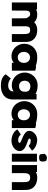

<svg xmlns="http://www.w3.org/2000/svg" viewBox="1640 -2487 1100 4420"><g transform="rotate(90 2190.0 -277.0)"><path d="M37 0H223L224 -332C227 -395 257 -422 313 -422C366 -422 401 -328 401 -328L402 0H585L584 -329C589 -395 617 -422 673 -422C729 -421 757 -394 762 -331C764 -310 765 -290 765 -267V0H946V-312C946 -327 945 -342 944 -355C937 -493 831 -585 673 -584C602 -584 547 -569 493 -514C445 -568 384 -584 313 -584C266 -584 230 -575 197 -558V-579H37Z M987 -287C987 -136 1098 -4 1250 8C1324 13 1381 -8 1426 -44V0H1607V-539L1600 -541C1580 -547 1557 -552 1534 -556H1533C1522 -557 1513 -555 1495 -552C1434 -576 1347 -585 1288 -584C1274 -584 1261 -583 1250 -582C1099 -570 987 -438 987 -287ZM1175 -277C1175 -363 1229 -418 1302 -418C1374 -417 1428 -363 1428 -277V-274C1427 -190 1376 -136 1302 -136C1226 -136 1175 -190 1175 -277Z M1650 -296C1650 -143 1765 -8 1919 0C1930 1 1943 1 1954 1C2004 -1 2047 -12 2087 -40C2086 -31 2085 -21 2083 -13V-12C2073 57 2012 84 1957 85C1887 87 1829 61 1792 29L1785 23L1690 141L1694 148C1750 233 1859 253 1956 253C2123 252 2270 173 2270 -26V-569H2142V-559V-543C2091 -577 2029 -590 1969 -592H1920H1919C1766 -582 1650 -449 1650 -296ZM1838 -296C1838 -376 1892 -426 1965 -426C2043 -426 2081 -389 2090 -342C2091 -338 2091 -333 2091 -328V-292C2091 -279 2090 -270 2088 -257C2074 -200 2027 -165 1965 -165C1889 -165 1838 -216 1838 -296Z M2308 -287C2308 -136 2419 -4 2571 8C2645 13 2702 -8 2747 -44V0H2928V-539L2921 -541C2901 -547 2878 -552 2855 -556H2854C2843 -557 2834 -555 2816 -552C2755 -576 2668 -585 2609 -584C2595 -584 2582 -583 2571 -582C2420 -570 2308 -438 2308 -287ZM2496 -277C2496 -363 2550 -418 2623 -418C2695 -417 2749 -363 2749 -277V-274C2748 -190 2697 -136 2623 -136C2547 -136 2496 -190 2496 -277Z M2960 -128 2964 -120C3009 -36 3119 9 3219 9C3343 9 3458 -77 3458 -178C3459 -342 3170 -356 3170 -401C3170 -417 3180 -434 3221 -434C3264 -434 3297 -424 3334 -391L3340 -386L3448 -464L3442 -472C3388 -544 3289 -583 3201 -583C3083 -583 2992 -486 2992 -402C2993 -260 3249 -231 3267 -184L3268 -181L3271 -179C3270 -164 3254 -146 3203 -146C3152 -146 3115 -163 3082 -201L3076 -207Z M3519 0H3702V-578H3519ZM3521 -747C3521 -712 3527 -678 3535 -648L3537 -644L3541 -642C3560 -632 3583 -627 3607 -627C3632 -627 3658 -632 3679 -642L3683 -643L3684 -647C3694 -668 3699 -692 3699 -717C3699 -742 3694 -766 3684 -786L3683 -789L3679 -791C3660 -801 3637 -807 3613 -807C3572 -807 3535 -782 3522 -751L3521 -749Z M3780 0H3966V-273C3966 -291 3966 -308 3968 -322V-323C3973 -391 4007 -422 4069 -422C4140 -422 4172 -385 4172 -295L4173 0H4354L4353 -323C4354 -483 4245 -585 4069 -584C4019 -584 3977 -573 3940 -553V-579H3780Z"/></g></svg>

Font: Rabbid Highway Sign IV
Style: Blk
Weight: 400
Foundry: Cannot Into Space Fonts
Version: Version 0.277